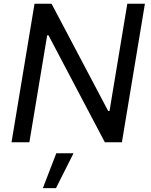

<svg xmlns="http://www.w3.org/2000/svg" viewBox="-20 -747 791 1008"><path d="M740.8 -727.3H648.4L555 -164.4H547.9L250.7 -727.3H161.2L40.5 0H134.2L227.6 -561.4H234.7L530.5 0H620ZM204.9 240.8H273.8L366.1 57.5H275.6Z"/></svg>

Font: Margiela Sans Text
Style: Italic
Weight: 400
Italic angle: -9.39999°
Designer: Stefan Endress, Andreas Faust
Version: Version 1.100;FEAKit 1.0